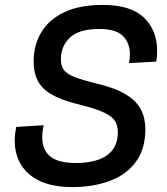

<svg xmlns="http://www.w3.org/2000/svg" viewBox="-20 -746 682 782"><path d="M275 16Q161 16 100.5 -35Q40 -86 40 -174Q40 -189 42 -204Q44 -219 46 -229L158 -236Q156 -229 154 -215Q152 -201 152 -186Q152 -136 184.5 -109Q217 -82 291 -82Q339 -82 377.5 -94.5Q416 -107 438 -135Q460 -163 460 -208Q460 -233 449 -252Q438 -271 405 -287Q372 -303 304 -320Q203 -344 160 -383Q117 -422 117 -496Q117 -563 148.5 -615Q180 -667 242.5 -696.5Q305 -726 398 -726Q512 -726 566 -674.5Q620 -623 620 -538Q620 -526 619 -514.5Q618 -503 616 -495L505 -489Q507 -495 508 -505.5Q509 -516 509 -527Q509 -570 481 -599Q453 -628 384 -628Q301 -628 264.5 -592.5Q228 -557 228 -506Q228 -479 239 -462.5Q250 -446 281 -433.5Q312 -421 372 -406Q449 -388 492.5 -361.5Q536 -335 554 -300Q572 -265 572 -220Q572 -138 532.5 -85.5Q493 -33 425.5 -8.5Q358 16 275 16Z"/></svg>

Font: Geist Medium
Style: Italic
Weight: 500
Italic angle: -12°
Designer: Basement.studio, Andrés Briganti, Mateo Zaragoza
Foundry: Basement.studio, Vercel, Andrés Briganti, Guido Ferreyra, Mateo Zaragoza
Version: Version 1.500; ttfautohint (v1.8.4.7-5d5b)